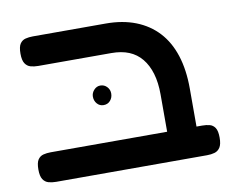

<svg xmlns="http://www.w3.org/2000/svg" viewBox="-68 -673 958 773"><g transform="rotate(-10 410.5 -286.5)"><path d="M637 10Q618 10 604.5 3.5Q591 -3 584 -15.5Q577 -28 577 -45V-264Q577 -312 566 -349Q555 -386 534 -411.5Q513 -437 482.5 -449.5Q452 -462 411 -462H112Q95 -462 81 -466Q67 -470 58.5 -483Q50 -496 50 -523Q50 -551 58.5 -563.5Q67 -576 81 -579.5Q95 -583 111 -583H409Q478 -583 531.5 -562Q585 -541 622 -501Q659 -461 678 -402Q697 -343 697 -267V-52Q697 -32 690 -18.5Q683 -5 669.5 2.5Q656 10 637 10ZM102 10Q85 10 71 6Q57 2 48.5 -11Q40 -24 40 -51Q40 -79 48.5 -91.5Q57 -104 71 -107.5Q85 -111 101 -111H720Q737 -111 750.5 -107.5Q764 -104 772.5 -91.5Q781 -79 781 -51Q781 -24 772.5 -11Q764 2 750 6Q736 10 719 10ZM344 -261Q328 -261 317.5 -273Q307 -285 307 -302Q307 -317 318 -329Q329 -341 344 -341Q360 -341 371 -329.5Q382 -318 382 -302Q382 -285 371.5 -273Q361 -261 344 -261Z"/></g></svg>

Font: Fredoka Expanded Medium
Style: Regular
Weight: 500
Width: 7
Designer: Ben Nathan
Foundry: Milena B. Brandão, Ben Nathan
Version: Version 2.001